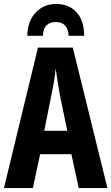

<svg xmlns="http://www.w3.org/2000/svg" viewBox="-20 -956 566 976"><path d="M380 0 343 -172H184L147 0H0L173 -714H350L526 0ZM283 -480Q271 -551 263 -608Q258 -552 243 -482L205 -291H322ZM265 -936Q329 -936 368 -895Q407 -854 408 -774H329Q325 -844 264 -844Q234 -844 217 -828Q200 -812 198 -774H119Q120 -849 161.5 -892.5Q203 -936 265 -936Z"/></svg>

Font: Noto Sans ExtraCondensed
Style: Bold
Weight: 700
Width: 2
Designer: Monotype Design Team
Foundry: Monotype Imaging Inc.
Version: Version 2.013; ttfautohint (v1.8.4.7-5d5b)